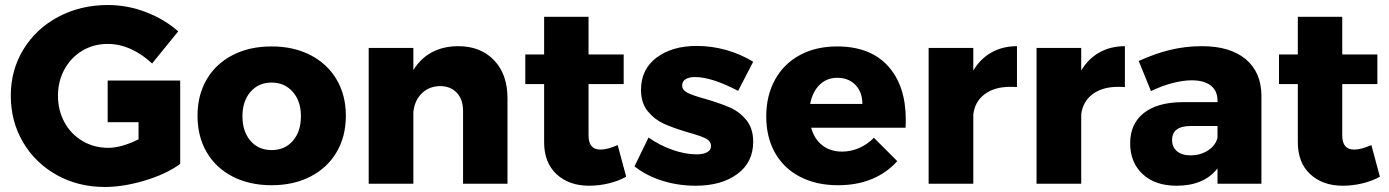

<svg xmlns="http://www.w3.org/2000/svg" viewBox="-20 -732 5535 765"><path d="M409 -411H698V-79Q642 -38 556.5 -12.5Q471 13 398 13Q292 13 206.5 -34.5Q121 -82 72 -165Q23 -248 23 -351Q23 -453 73.5 -535.5Q124 -618 212.5 -665Q301 -712 410 -712Q488 -712 562 -683.5Q636 -655 690 -607L586 -479Q548 -515 502.5 -536Q457 -557 409 -557Q353 -557 308 -530Q263 -503 237 -456Q211 -409 211 -351Q211 -292 237 -244.5Q263 -197 309 -170Q355 -143 411 -143Q464 -143 532 -177V-245H409Z M1358 -271Q1358 -188 1321 -125.5Q1284 -63 1217 -28.5Q1150 6 1062 6Q974 6 907 -28.5Q840 -63 803.5 -125.5Q767 -188 767 -271Q767 -353 803.5 -415.5Q840 -478 907 -512.5Q974 -547 1062 -547Q1150 -547 1217 -512.5Q1284 -478 1321 -415.5Q1358 -353 1358 -271ZM946 -269Q946 -208 978 -171Q1010 -134 1062 -134Q1115 -134 1147 -171Q1179 -208 1179 -269Q1179 -329 1146.5 -366Q1114 -403 1062 -403Q1010 -403 978 -366Q946 -329 946 -269Z M2002 -341V0H1825V-290Q1825 -336 1800 -362.5Q1775 -389 1733 -389Q1689 -388 1660.5 -360Q1632 -332 1627 -286V0H1449V-541H1627V-453Q1656 -500 1701.5 -524Q1747 -548 1806 -548Q1895 -548 1948.5 -492Q2002 -436 2002 -341Z M2475 -28Q2445 -11 2406 -1.5Q2367 8 2327 8Q2247 8 2197.5 -38Q2148 -84 2148 -165V-397H2073V-515H2148V-665H2325V-515H2465V-397H2325V-193Q2325 -136 2372 -136Q2401 -136 2441 -154Z M2749 -425Q2726 -425 2712 -416.5Q2698 -408 2698 -391Q2698 -373 2720 -362Q2742 -351 2790 -338Q2848 -321 2886.5 -304.5Q2925 -288 2953 -254.5Q2981 -221 2981 -167Q2981 -85 2917.5 -38.5Q2854 8 2752 8Q2683 8 2620 -11.5Q2557 -31 2508 -69L2564 -184Q2610 -152 2660.5 -134.5Q2711 -117 2756 -117Q2782 -117 2797.5 -125.5Q2813 -134 2813 -150Q2813 -170 2790.5 -181Q2768 -192 2720 -205Q2663 -222 2626 -238.5Q2589 -255 2561.5 -288Q2534 -321 2534 -374Q2534 -456 2596 -502.5Q2658 -549 2756 -549Q2815 -549 2872.5 -533Q2930 -517 2981 -486L2921 -370Q2816 -425 2749 -425Z M3589 -255Q3589 -234 3588 -223H3212Q3225 -177 3257 -152.5Q3289 -128 3335 -128Q3370 -128 3402.5 -142Q3435 -156 3462 -183L3555 -90Q3513 -43 3453.5 -18.5Q3394 6 3319 6Q3232 6 3167 -28Q3102 -62 3067.5 -124Q3033 -186 3033 -268Q3033 -351 3068 -414.5Q3103 -478 3167 -512.5Q3231 -547 3315 -547Q3447 -547 3518 -469Q3589 -391 3589 -255ZM3416 -318Q3416 -365 3388.5 -393.5Q3361 -422 3316 -422Q3274 -422 3245.5 -394Q3217 -366 3208 -318Z M4032 -548V-385Q4023 -386 4005 -386Q3942 -386 3903 -356.5Q3864 -327 3858 -276V0H3680V-541H3858V-451Q3886 -498 3930.5 -523Q3975 -548 4032 -548Z M4462 -548V-385Q4453 -386 4435 -386Q4372 -386 4333 -356.5Q4294 -327 4288 -276V0H4110V-541H4288V-451Q4316 -498 4360.5 -523Q4405 -548 4462 -548Z M5006 -352V0H4831V-61Q4777 8 4668 8Q4582 8 4532.5 -38.5Q4483 -85 4483 -161Q4483 -238 4536.5 -281Q4590 -324 4690 -325H4831V-331Q4831 -370 4804.5 -391Q4778 -412 4728 -412Q4694 -412 4651.5 -401Q4609 -390 4566 -369L4517 -489Q4583 -519 4643.5 -533.5Q4704 -548 4769 -548Q4881 -548 4943 -496.5Q5005 -445 5006 -352ZM4831 -183V-230H4725Q4650 -230 4650 -174Q4650 -146 4669.5 -129.5Q4689 -113 4723 -113Q4763 -113 4793 -132.5Q4823 -152 4831 -183Z M5478 -28Q5448 -11 5409 -1.5Q5370 8 5330 8Q5250 8 5200.5 -38Q5151 -84 5151 -165V-397H5076V-515H5151V-665H5328V-515H5468V-397H5328V-193Q5328 -136 5375 -136Q5404 -136 5444 -154Z"/></svg>

Font: Gontserrat
Style: Bold
Weight: 700
Designer: Julieta Ulanovsky
Foundry: Julieta Ulanovsky
Version: Version 6.001